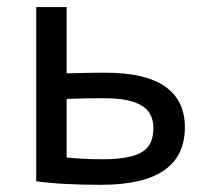

<svg xmlns="http://www.w3.org/2000/svg" viewBox="-20 -510 590 536"><path d="M408.2 -152.8Q408.2 -173.3 400.6 -188.7Q393.1 -204.1 376.5 -214.6Q359.9 -225.1 333.5 -230.5Q307.1 -235.8 270 -235.8Q246.6 -235.8 218.8 -235.4Q190.9 -234.9 166 -233.9V-70.3Q190.9 -67.9 214.1 -66.7Q237.3 -65.4 265.1 -65.4Q306.2 -65.4 333.5 -70.6Q360.8 -75.7 377.4 -86.2Q394 -96.7 401.1 -113.3Q408.2 -129.9 408.2 -152.8ZM166 -305.2Q178.2 -305.7 190.4 -305.9Q202.6 -306.2 215.3 -306.4Q228 -306.6 242.2 -306.9Q256.3 -307.1 272.9 -307.1Q386.2 -307.1 441.2 -268.3Q496.1 -229.5 496.1 -154.8Q496.1 -74.7 438 -34.4Q379.9 5.9 262.2 5.9Q209 5.9 165.8 3.7Q122.6 1.5 81.1 -3.9V-490.2H166Z"/></svg>

Font: Code New Roman
Style: Regular
Weight: 400
Monospace: yes
Designer: Sam Radian
Foundry: Code New Roman
Version: Version 2.00 November 29, 2014